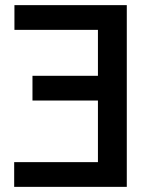

<svg xmlns="http://www.w3.org/2000/svg" viewBox="-20 -725 583 745"><path d="M472 0H35V-96H404L360 -42V-662L404 -609H36V-705H472ZM400 -335H106V-431H400Z"/></svg>

Font: TikTok Sans 24pt Medium
Style: Regular
Weight: 500
Version: Version 4.000